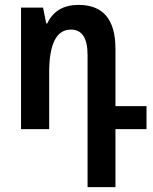

<svg xmlns="http://www.w3.org/2000/svg" viewBox="-20 -528 624 785"><path d="M338 237H452V0H579V-94H452V-329Q452 -508 301 -508Q209 -508 173 -432H169L156 -497H66V0H181V-231Q181 -407 270 -407Q338 -407 338 -303Z"/></svg>

Font: Noto Sans Armenian Condensed Semi
Style: Regular
Weight: 600
Width: 3
Designer: Monotype Design Team
Foundry: Monotype Imaging Inc.
Version: Version 1.901